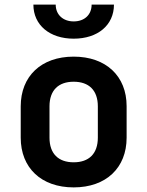

<svg xmlns="http://www.w3.org/2000/svg" viewBox="-20 -805 640 834"><path d="M300 -637C405 -637 475 -696 475 -785H378C378 -741 347 -712 300 -712C254 -712 222 -741 222 -785H125C125 -696 196 -637 300 -637ZM300 9C441 9 530 -76 530 -207V-344C530 -474 441 -559 300 -559C159 -559 70 -474 70 -343V-207C70 -76 159 9 300 9ZM300 -100C234 -100 195 -137 195 -207V-343C195 -413 234 -450 300 -450C366 -450 405 -413 405 -343V-207C405 -137 366 -100 300 -100Z"/></svg>

Font: Tekne LDO
Style: Bold
Weight: 700
Monospace: yes
Designer: Alessio Laiso, Mario Rullo, Paolo Rosset
Foundry: Alessio Laiso
Version: Version 1.000;hotconv 1.0.109;makeotfexe 2.5.65596